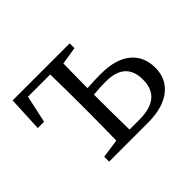

<svg xmlns="http://www.w3.org/2000/svg" viewBox="-114 -699 885 885"><g transform="rotate(-45 328.5 -257.0)"><path d="M157 0V-32L249 -45Q251 -155 251 -228V-286Q251 -366 249 -476H104L75 -342H34L42 -514H414V-483L328 -469Q326 -375 326 -310Q373 -313 417 -313Q518 -313 569 -266Q614 -225 614 -155Q614 -87 566 -46Q512 0 410 0ZM328 -38H393Q535 -38 535 -157Q535 -272 407 -272Q376 -272 326 -268V-228Q326 -150 328 -38Z"/></g></svg>

Font: Cactus Classical Serif
Style: Regular
Weight: 400
Designer: Henry Chan (via Glyphwiki)、田海東、宇文滿月
Foundry: Moonlit Owen
Version: Version 1.000